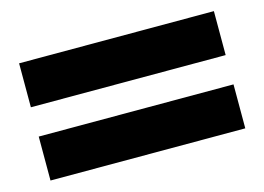

<svg xmlns="http://www.w3.org/2000/svg" viewBox="-59 -635 767 557"><g transform="rotate(-15 324.5 -357.0)"><path d="M617 -533V-401H32V-533ZM32 -313H617V-181H32Z"/></g></svg>

Font: Non Bureau Extended
Style: Bold
Weight: 700
Width: 7
Designer: Jona Saucedo
Foundry: Non Foundry
Version: Version 1.000; ttfautohint (v1.8.4)